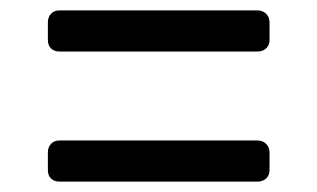

<svg xmlns="http://www.w3.org/2000/svg" viewBox="-20 -485 610 369"><path d="M94 -386Q84 -386 78 -392Q72 -398 72 -408V-442Q72 -452 78 -458.5Q84 -465 94 -465H475Q485 -465 491.5 -458.5Q498 -452 498 -442V-408Q498 -398 491.5 -392Q485 -386 475 -386ZM94 -136Q84 -136 78 -142Q72 -148 72 -158V-192Q72 -202 78 -208.5Q84 -215 94 -215H475Q485 -215 491.5 -208.5Q498 -202 498 -192V-158Q498 -148 491.5 -142Q485 -136 475 -136Z"/></svg>

Font: RubikRegular
Style: Regular
Weight: 400
Designer: Hubert and Fischer
Foundry: Hubert and Fischer
Version: Version 2.300;gftools[0.9.30]